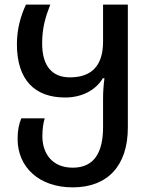

<svg xmlns="http://www.w3.org/2000/svg" viewBox="-20 -559 643 829"><path d="M294 250C445 250 532 156 532 -8V-539H425V-379C425 -277 377 -225 282 -225C206 -225 162 -273 162 -371C162 -441 177 -487 197 -539H92C70 -492 53 -435 53 -368C53 -214 130 -138 261 -138C332 -138 392 -168 424 -221H431C427 -191 425 -162 425 -131V-10C425 96 389 165 294 165C205 165 163 103 163 30C163 1 166 -25 173 -48H72C62 -24 56 2 56 41C56 163 149 250 294 250Z"/></svg>

Font: Noto Sans Georgian Medium
Style: Regular
Weight: 500
Designer: Monotype Design Team, Akaki Razmadze
Foundry: Google LLC
Version: Version 2.005